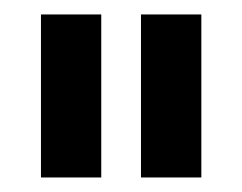

<svg xmlns="http://www.w3.org/2000/svg" viewBox="-20 -646 332 263"><path d="M36.1 -626.2H118.7V-402.9H36.1ZM173.1 -626.2H255.8V-402.9H173.1Z"/></svg>

Font: Teko Variable Light
Style: Regular
Weight: 300
Designer: Manushi Parikh, Jonny Pinhorn
Foundry: Indian Type Foundry
Version: Version 3.000